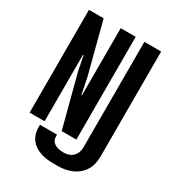

<svg xmlns="http://www.w3.org/2000/svg" viewBox="-205 -805 1010 1110"><g transform="rotate(30 300.0 -250.0)"><path d="M323 186Q241 186 193.5 150Q146 114 146 47V31H260V44Q260 71 281.5 86.5Q303 102 343 102Q383 102 406 79Q429 56 429 16V-686H541V16Q541 70 517.5 108Q494 146 451.5 166Q409 186 352 186ZM59 0V-686H157L246 -344L267 -239H271V-686H371V0H273L182 -348L163 -444L159 -443V0Z"/></g></svg>

Font: Chivo Mono Medium
Style: Regular
Weight: 500
Monospace: yes
Designer: Hector Gatti
Foundry: Omnibus-Type
Version: Version 1.008